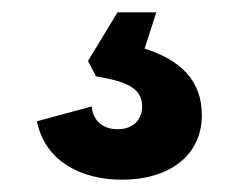

<svg xmlns="http://www.w3.org/2000/svg" viewBox="-20 -39 388 312"><path d="M178 253C256 253 308 213 308 148C308 91 272 58 215 40L234 -19H171L123 60L136 85C183 93 211 103 211 134C211 156 196 171 171 171C147 171 131 157 129 134L40 158C53 223 112 253 178 253Z"/></svg>

Font: Mona Sans SemiCondensed
Style: Bold
Weight: 700
Width: 4
Designer: Deni Anggara
Foundry: GitHub
Version: Version 2.000